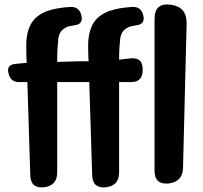

<svg xmlns="http://www.w3.org/2000/svg" viewBox="-20 -828 903 856"><path d="M378 -462H235V-59Q235 0 176 7Q117 13 115 -46L102 -462H65Q28 -462 19 -498L18 -501Q8 -539 48 -543L99 -548Q98 -564 97.5 -583Q97 -602 97 -625Q97 -682 118 -721Q140 -760 191 -779Q211 -786 236 -790.5Q261 -795 292 -797Q334 -800 343 -758Q352 -719 310 -715Q297 -713 287 -710.5Q277 -708 270 -703Q245 -690 240 -656Q238 -639 236.5 -613Q235 -587 235 -552L340 -555H375Q374 -568 373.5 -585Q373 -602 373 -625Q373 -682 394 -721Q416 -760 467 -779Q487 -786 512 -790.5Q537 -795 568 -797Q610 -800 619 -758Q628 -719 586 -715Q573 -713 563 -710.5Q553 -708 546 -703Q521 -690 516 -656Q514 -639 512.5 -615.5Q511 -592 511 -562L564 -568Q616 -572 616 -520V-515Q616 -462 564 -462H511V-59Q511 0 452 7Q393 13 391 -46ZM669 -744Q669 -817 742 -807Q813 -797 812 -724L796 -80Q795 -18 732 -10Q669 -4 669 -67Z"/></svg>

Font: MaokenZhuyuanTi
Style: Regular
Weight: 400
Designer: Fontworks Inc & LongZhuTi team: ZERO子、时光羊、荆南、频凡、刘鹏、Little White Dog、帆影Magmeta、奈白不弍、白日月球、ChaoTawei、雨三（排名不分先后）
Version: Version 1.000; 20230222